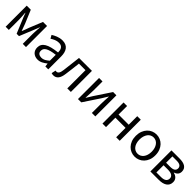

<svg xmlns="http://www.w3.org/2000/svg" viewBox="399 -2020 3497 3497"><g transform="rotate(45 2147.5 -272.0)"><path d="M92 -543H197L304 -288Q316 -253 328.5 -220.5Q341 -188 352 -155H357Q370 -188 383 -220.5Q396 -253 407 -288L511 -543H616V0H533V-245Q533 -263 534 -286.5Q535 -310 536.5 -335.5Q538 -361 539.5 -386Q541 -411 543 -432H539Q527 -400 513.5 -367Q500 -334 488 -304L385 -51H324L219 -304Q206 -334 193 -367Q180 -400 169 -432H164Q165 -411 167 -386Q169 -361 170.5 -335.5Q172 -310 173 -286.5Q174 -263 174 -245V0H92Z M924 13Q890 13 861 2.5Q832 -8 810.5 -27.5Q789 -47 777 -75.5Q765 -104 765 -141Q765 -185 784.5 -218.5Q804 -252 845 -277Q886 -302 949 -318Q1012 -334 1099 -344Q1099 -370 1094 -395Q1089 -420 1076.5 -439Q1064 -458 1042 -469.5Q1020 -481 987 -481Q939 -481 897.5 -463Q856 -445 824 -423L788 -486Q807 -498 830.5 -510.5Q854 -523 881 -533.5Q908 -544 938.5 -550.5Q969 -557 1002 -557Q1051 -557 1087 -541Q1123 -525 1145.5 -495.5Q1168 -466 1179 -425Q1190 -384 1190 -334V0H1115L1107 -65H1104Q1065 -33 1020 -10Q975 13 924 13ZM950 -60Q990 -60 1024.5 -78.5Q1059 -97 1099 -132V-284Q1030 -276 983.5 -263.5Q937 -251 908 -233.5Q879 -216 866.5 -194.5Q854 -173 854 -147Q854 -100 881.5 -80Q909 -60 950 -60Z M1332 13Q1317 13 1305.5 11Q1294 9 1282 5L1300 -79Q1305 -77 1310.5 -76Q1316 -75 1324 -75Q1353 -75 1371.5 -102.5Q1390 -130 1397 -191Q1408 -279 1418 -366.5Q1428 -454 1439 -543H1772V0H1680V-469H1511Q1502 -394 1493.5 -318.5Q1485 -243 1474 -168Q1452 13 1332 13Z M1955 -543H2044V-316Q2044 -273 2040.5 -221Q2037 -169 2035 -116H2039Q2055 -141 2075.5 -174Q2096 -207 2111 -232L2317 -543H2402V0H2313V-227Q2313 -270 2316 -322Q2319 -374 2322 -428H2318Q2302 -402 2281.5 -369Q2261 -336 2246 -311L2040 0H1955Z M2586 -543H2677V-323H2939V-543H3030V0H2939V-242H2677V0H2586Z M3425 13Q3375 13 3329.5 -6Q3284 -25 3249 -61.5Q3214 -98 3193.5 -150.5Q3173 -203 3173 -271Q3173 -339 3193.5 -392Q3214 -445 3249 -482Q3284 -519 3329.5 -538Q3375 -557 3425 -557Q3475 -557 3520.5 -538Q3566 -519 3601 -482Q3636 -445 3656.5 -392Q3677 -339 3677 -271Q3677 -203 3656.5 -150.5Q3636 -98 3601 -61.5Q3566 -25 3520.5 -6Q3475 13 3425 13ZM3425 -63Q3460 -63 3489 -78Q3518 -93 3539 -120Q3560 -147 3571.5 -185.5Q3583 -224 3583 -271Q3583 -318 3571.5 -356.5Q3560 -395 3539 -423Q3518 -451 3489 -466Q3460 -481 3425 -481Q3390 -481 3361 -466Q3332 -451 3311.5 -423Q3291 -395 3279.5 -356.5Q3268 -318 3268 -271Q3268 -224 3279.5 -185.5Q3291 -147 3311.5 -120Q3332 -93 3361 -78Q3390 -63 3425 -63Z M3820 -543H4029Q4074 -543 4110.5 -535.5Q4147 -528 4173.5 -511.5Q4200 -495 4214.5 -468.5Q4229 -442 4229 -405Q4229 -360 4204.5 -331Q4180 -302 4138 -290V-285Q4161 -280 4181.5 -270Q4202 -260 4218 -244Q4234 -228 4243 -206.5Q4252 -185 4252 -156Q4252 -115 4236 -85.5Q4220 -56 4191.5 -37Q4163 -18 4123.5 -9Q4084 0 4037 0H3820ZM4013 -315Q4082 -315 4110.5 -337Q4139 -359 4139 -397Q4139 -435 4110.5 -456.5Q4082 -478 4019 -478H3910V-315ZM4027 -65Q4096 -65 4129 -90Q4162 -115 4162 -161Q4162 -203 4126.5 -226.5Q4091 -250 4021 -250H3910V-65Z"/></g></svg>

Font: SpoqaHanSansJP-Regular
Style: Regular
Weight: 400
Designer: [Source Han Sans]
Ryoko NISHIZUKA  (kana & ideographs); Paul D. Hunt (Latin, Greek & Cyrillic); Wenlong ZHANG  (bopomofo
Foundry: Spoqa (http://bi.spoqa.com)
Version: Version 1.002.20150607